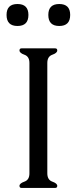

<svg xmlns="http://www.w3.org/2000/svg" viewBox="-20 -923 377 943"><path d="M119.6 -849.6Q119.6 -795.4 65.9 -795.4Q12.2 -795.4 12.2 -849.6Q12.2 -903.3 65.9 -903.3Q119.6 -903.3 119.6 -849.6ZM324.7 -849.6Q324.7 -795.4 271 -795.4Q217.3 -795.4 217.3 -849.6Q217.3 -903.3 271 -903.3Q324.7 -903.3 324.7 -849.6ZM212.4 -613.8V-71.8Q212.4 -39.6 236.8 -31Q261.2 -22.5 261.2 -10.3Q261.2 0 251 0H85.4Q75.7 0 75.7 -10.3Q75.7 -22.5 100.1 -31Q124.5 -39.6 124.5 -71.3V-613.8Q124.5 -645.5 100.1 -654.1Q75.7 -662.6 75.7 -675.3Q75.7 -685.5 85.9 -685.5H251Q261.2 -685.5 261.2 -675.3Q261.2 -662.6 236.8 -654.1Q212.4 -645.5 212.4 -613.8Z"/></svg>

Font: Caudex
Style: Regular
Weight: 400
Version: Version 1.04